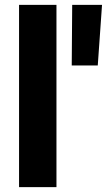

<svg xmlns="http://www.w3.org/2000/svg" viewBox="-20 -772 441 792"><path d="M58.6 -752H212.9V0H58.6ZM277.8 -752H400.9L383.3 -502H275.9Z"/></svg>

Font: Reddit Sans Chocolate ExtraBold
Style: Regular
Weight: 800
Designer: Stephen Hutchings
Foundry: Reddit
Version: Version 1.011